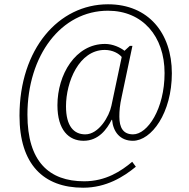

<svg xmlns="http://www.w3.org/2000/svg" viewBox="-20 -734 881 896"><path d="M368 142C476 142 557 91 614 44L597 21C546 64 474 112 373 112C209 112 108 20 108 -199C108 -475 265 -684 484 -684C645 -684 748 -565 748 -393C748 -225 668 -107 601 -107C555 -107 537 -138 537 -190C537 -216 539 -243 548 -283L598 -520H586L561 -497C542 -512 507 -529 470 -529C332 -529 248 -386 248 -243C248 -127 301 -77 370 -77C440 -77 479 -131 501 -175H503C508 -118 541 -77 600 -77C687 -77 782 -207 782 -392C782 -579 673 -714 484 -714C253 -714 71 -505 71 -194C71 33 183 142 368 142ZM378 -107C324 -107 288 -146 288 -238C288 -352 349 -501 469 -501C506 -501 535 -484 548 -468L500 -241C490 -191 441 -107 378 -107Z"/></svg>

Font: Noto Serif Sinhala SemiCondensed ExtraLight
Style: Regular
Weight: 200
Width: 4
Designer: Jelle Bosma - Monotype Design Team
Foundry: Monotype Imaging Inc.
Version: Version 2.007